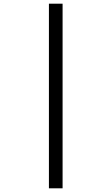

<svg xmlns="http://www.w3.org/2000/svg" viewBox="-20 -780 603 1040"><path d="M245 240V-760H319V240Z"/></svg>

Font: Noto Sans Mono SemiCondensed
Style: Regular
Weight: 400
Width: 4
Designer: Monotype Design Team
Foundry: Monotype Imaging Inc.
Version: Version 2.010